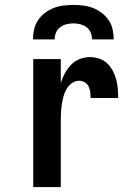

<svg xmlns="http://www.w3.org/2000/svg" viewBox="-20 -760 540 780"><path d="M115 0V-520H227V-422Q233 -443 243.5 -462Q254 -481 268.5 -496.5Q283 -512 303.5 -520Q324 -528 345 -528Q364 -528 382.5 -522Q401 -516 415 -503Q429 -490 438 -473Q447 -456 452 -437.5Q457 -419 458.5 -400Q460 -381 460 -362H348Q348 -374 346.5 -386Q345 -398 340 -408.5Q335 -419 324.5 -425.5Q314 -432 302 -432Q286 -432 272.5 -422.5Q259 -413 251 -399.5Q243 -386 238.5 -370.5Q234 -355 231.5 -339Q229 -323 228 -307.5Q227 -292 227 -276V0ZM114 -600Q114 -620 118.5 -640.5Q123 -661 134.5 -678Q146 -695 162.5 -707.5Q179 -720 198 -727.5Q217 -735 237.5 -737.5Q258 -740 278 -740Q298 -740 318.5 -737.5Q339 -735 358 -727.5Q377 -720 393.5 -707.5Q410 -695 421.5 -678Q433 -661 437.5 -640.5Q442 -620 442 -600H354Q354 -614 348.5 -627.5Q343 -641 331.5 -649.5Q320 -658 306 -661.5Q292 -665 278 -665Q264 -665 250 -661.5Q236 -658 224.5 -649.5Q213 -641 207.5 -627.5Q202 -614 202 -600Z"/></svg>

Font: Iosevka SS08 Regular
Style: Bold
Weight: 700
Monospace: yes
Designer: Belleve Invis
Foundry: Belleve Invis
Version: Version 16.3.4; ttfautohint (v1.8.4)